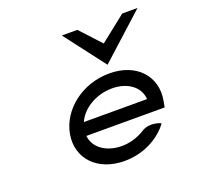

<svg xmlns="http://www.w3.org/2000/svg" viewBox="-130 -884 1074 1037"><g transform="rotate(-20 407.0 -365.5)"><path d="M506 -509 763 -742H675L526 -624L417 -742H328ZM717 -187 724 -225C747 -356 656 -462 498 -462C340 -462 210 -357 187 -226C164 -95 258 11 416 11C521 11 613 -36 668 -106L672 -111L668 -114C668 -114 609 -141 560 -108C523 -85 477 -70 430 -70C339 -70 273 -119 267 -187ZM280 -262C309 -330 392 -381 484 -381C576 -381 639 -331 643 -262Z"/></g></svg>

Font: Charger Monospace
Style: Regular
Weight: 400
Designer: Jasper
Foundry: Cannot Into Space Fonts
Version: Version 0.980